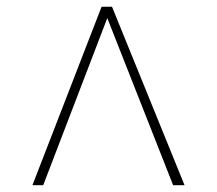

<svg xmlns="http://www.w3.org/2000/svg" viewBox="-20 -731 650 575"><path d="M77.1 -176.3 284.2 -710.9H315.4L532.7 -176.3H498.5L301.3 -676.8L109.4 -176.3Z"/></svg>

Font: Comme Thin
Style: Regular
Weight: 250
Version: Version 1.000;gftools[0.9.27]